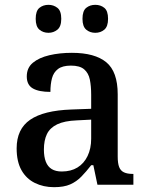

<svg xmlns="http://www.w3.org/2000/svg" viewBox="-20 -766 613 796"><path d="M204 10Q160 10 124.5 -7.5Q89 -25 69 -60.5Q49 -96 49 -151Q49 -231 105 -269.5Q161 -308 276 -312L358 -315V-373Q358 -409 352.5 -436Q347 -463 329 -478.5Q311 -494 274 -494Q239 -494 220.5 -480Q202 -466 195.5 -441.5Q189 -417 189 -385Q141 -385 116 -399.5Q91 -414 91 -449Q91 -485 116.5 -506Q142 -527 184.5 -537Q227 -547 278 -547Q373 -547 420.5 -508Q468 -469 468 -375V-117Q468 -89 474 -73.5Q480 -58 494 -51.5Q508 -45 530 -45H533V0H384L367 -81H358Q337 -54 317 -33.5Q297 -13 271 -1.5Q245 10 204 10ZM236 -55Q274 -55 301 -71.5Q328 -88 343 -119Q358 -150 358 -191V-270L299 -267Q247 -265 217 -250.5Q187 -236 174.5 -210Q162 -184 162 -146Q162 -116 170 -95.5Q178 -75 194.5 -65Q211 -55 236 -55ZM375 -630Q353 -630 337.5 -643Q322 -656 322 -688Q322 -721 337.5 -733.5Q353 -746 375 -746Q397 -746 412.5 -733.5Q428 -721 428 -688Q428 -656 412.5 -643Q397 -630 375 -630ZM181 -630Q159 -630 143.5 -643Q128 -656 128 -688Q128 -721 143.5 -733.5Q159 -746 181 -746Q202 -746 218 -733.5Q234 -721 234 -688Q234 -656 218 -643Q202 -630 181 -630Z"/></svg>

Font: Noto Serif Gujarati Medium
Style: Regular
Weight: 500
Version: Version 2.102